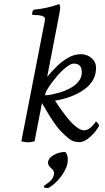

<svg xmlns="http://www.w3.org/2000/svg" viewBox="-20 -689 514 936"><path d="M116.2 4.9Q109.4 4.9 101.6 3.4Q93.8 2 84 0L190.4 -545.9Q194.3 -565.4 196.8 -578.6Q199.2 -591.8 199.2 -597.7Q199.2 -616.2 139.6 -616.2Q136.7 -616.2 136.7 -622.1Q136.7 -633.8 144.5 -641.6Q209 -647.5 267.6 -668.9Q273.4 -666 273.4 -650.4Q273.4 -644.5 270 -626.5Q266.6 -608.4 260.7 -577.1L210 -314.5L220.7 -327.1Q235.4 -343.8 258.3 -366.7Q281.2 -389.6 311.5 -407.2Q341.8 -424.8 375 -424.8Q404.3 -424.8 426.3 -405.8Q448.2 -386.7 448.2 -358.4Q448.2 -294.9 392.1 -253.9Q335.9 -212.9 248 -198.2Q306.6 -110.4 337.9 -82Q369.1 -53.7 389.6 -53.7Q407.2 -53.7 423.3 -68.4Q439.5 -83 447.3 -96.7Q450.2 -96.7 456.5 -88.9Q462.9 -81.1 462.9 -77.1Q460 -66.4 443.8 -46.9Q427.7 -27.3 407.2 -11.7Q386.7 3.9 367.2 3.9Q336.9 3.9 316.9 -12.2Q296.9 -28.3 273.4 -52.7Q258.8 -68.4 240.2 -95.7Q221.7 -123 206.5 -149.4Q191.4 -175.8 184.6 -186.5L148.4 0Q128.9 4.9 116.2 4.9ZM202.1 -224.6Q215.8 -224.6 233.4 -228.5Q251 -232.4 272.5 -238.3Q294.9 -245.1 319.8 -257.8Q344.7 -270.5 361.8 -290.5Q378.9 -310.5 378.9 -336.9Q378.9 -378.9 339.8 -378.9Q324.2 -378.9 300.8 -359.9Q277.3 -340.8 254.4 -313.5Q231.4 -286.1 215.8 -261.7Q200.2 -237.3 200.2 -226.6Q200.2 -224.6 202.1 -224.6ZM210.9 227.5Q193.4 227.5 193.4 220.7Q193.4 216.8 204.1 210Q214.8 203.1 227.1 191.4Q239.3 179.7 243.2 161.1Q246.1 144.5 230.5 131.8Q213.9 117.2 213.9 105.5Q213.9 83 240.7 67.4Q267.6 51.8 297.9 51.8Q310.5 61.5 310.5 91.8Q310.5 115.2 295.9 142.6Q281.2 169.9 259.8 192.4Q238.3 214.8 218.8 225.6Q216.8 227.5 210.9 227.5Z"/></svg>

Font: Crimson Text
Style: Italic
Weight: 400
Italic angle: -11°
Designer: Sebastian Kosch
Foundry: Sebastian Kosch
Version: Version 1.100; ttfautohint (v1.8.4)